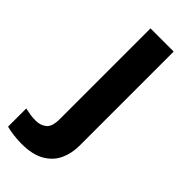

<svg xmlns="http://www.w3.org/2000/svg" viewBox="-316 -590 873 873"><g transform="rotate(45 120.5 -153.0)"><path d="M34 240Q9 240 -18.5 236.5Q-46 233 -64 228V111Q-46 115 -30 117.5Q-14 120 6 120Q36 120 57 103Q78 86 78 37V-546H227V59Q227 109 208 150Q189 191 146.5 215.5Q104 240 34 240Z"/></g></svg>

Font: Noto Sans Duployan
Style: Bold
Weight: 700
Designer: David Corbett
Foundry: David Corbett
Version: Version 3.001